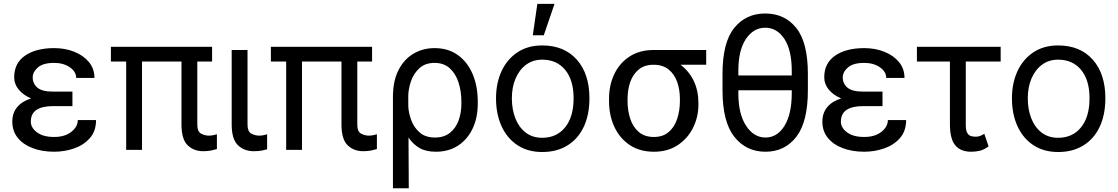

<svg xmlns="http://www.w3.org/2000/svg" viewBox="-20 -793 5917 1016"><path d="M261 -308.2H363.3V-231.5H261Q203.5 -231.5 173.3 -211.6Q143.1 -191.8 143.1 -149.1Q143.1 -117.2 175.6 -92.7Q208.1 -68.2 266.7 -68.2Q323.2 -68.2 357.4 -95.3Q391.7 -122.5 391.7 -157.7H488.3Q488.3 -99.4 455.6 -62.3Q422.9 -25.2 372.2 -7.6Q321.4 9.9 266.7 9.9Q202.8 9.9 152.7 -9.1Q102.6 -28.1 73.9 -63.7Q45.1 -99.4 45.1 -149.1Q45.1 -195 70.8 -226Q96.6 -257.1 144.5 -272.4Q102.6 -289.8 78.8 -319.1Q55 -348.4 55 -383.5Q55 -459.2 112.9 -498.8Q170.8 -538.4 266.7 -538.4Q324.9 -538.4 373.4 -519Q421.9 -499.6 450.8 -464.3Q479.8 -429 479.8 -380.7H383.2Q383.2 -413.7 349.4 -437Q315.7 -460.2 266.7 -460.2Q208.1 -460.2 180.6 -436.3Q153.1 -412.3 153.1 -383.5Q153.1 -350.5 177.7 -329.4Q202.4 -308.2 261 -308.2Z M1102.3 -545.5V-467.3H1024.1V-134.9Q1024.1 -96.6 1044 -85.9Q1063.9 -75.3 1085.2 -75.3Q1096.9 -75.3 1109.2 -77.8Q1121.4 -80.3 1127.8 -82.4V-4.3Q1117.2 -1.1 1099.1 3Q1081 7.1 1055.4 7.1Q1005.3 7.1 972.8 -24.5Q940.3 -56.1 940.3 -134.9V-467.3H731.5V0H647.7V-467.3H566.8V-545.5Z M1206 -528.4H1289.8V-134.9Q1289.8 -96.6 1309.8 -85.9Q1329.9 -75.3 1352.3 -75.3Q1362.9 -75.3 1375.5 -77.8Q1388.1 -80.3 1393.5 -82.4V-2.8Q1382.8 0.4 1365.4 3.7Q1348 7.1 1322.4 7.1Q1272.4 7.1 1239.2 -24.5Q1206 -56.1 1206 -134.9Z M1948.9 -545.5V-467.3H1870.7V-134.9Q1870.7 -96.6 1890.6 -85.9Q1910.5 -75.3 1931.8 -75.3Q1943.5 -75.3 1955.8 -77.8Q1968 -80.3 1974.4 -82.4V-4.3Q1963.8 -1.1 1945.7 3Q1927.6 7.1 1902 7.1Q1851.9 7.1 1819.4 -24.5Q1786.9 -56.1 1786.9 -134.9V-467.3H1578.1V0H1494.3V-467.3H1413.4V-545.5Z M2059.3 203.1V-279.8Q2059.3 -364.3 2088.6 -421.9Q2117.9 -479.4 2167.8 -508.9Q2217.7 -538.4 2279.5 -538.4Q2351.2 -538.4 2402.3 -502Q2453.5 -465.6 2480.8 -401.5Q2508.2 -337.4 2508.2 -254.3V-244.3Q2508.2 -170.5 2481.2 -113.1Q2454.2 -55.8 2404.5 -22.9Q2354.8 9.9 2286.6 9.9Q2233 9.9 2198.7 -10.5Q2164.4 -30.9 2141.7 -65.3L2143.1 203.1ZM2140.3 -281.2 2140.6 -228.7Q2142.4 -194.6 2156.4 -156.6Q2170.5 -118.6 2200.8 -92Q2231.2 -65.3 2282.3 -65.3Q2329.9 -65.3 2360.8 -90Q2391.7 -114.7 2406.6 -155.4Q2421.5 -196 2421.5 -244.3V-254.3Q2421.5 -309.7 2406.4 -356.5Q2391.3 -403.4 2359.9 -431.8Q2328.5 -460.2 2279.5 -460.2Q2229.8 -460.2 2199 -431.8Q2168.3 -403.4 2154.3 -361.9Q2140.3 -320.3 2140.3 -281.2Z M2849.1 11.4Q2773.1 11.4 2718.4 -24.7Q2663.7 -60.7 2634.2 -124.8Q2604.8 -188.9 2604.8 -272.7Q2604.8 -353.7 2634.2 -416.9Q2663.7 -480.1 2718.4 -516.3Q2773.1 -552.6 2849.1 -552.6Q2965.2 -552.6 3032.1 -477.6Q3099.1 -402.7 3099.1 -272.7Q3099.1 -185.4 3068.9 -121.6Q3038.7 -57.9 2982.6 -23.3Q2926.5 11.4 2849.1 11.4ZM2849.1 -63.9Q2925.8 -63.9 2970.5 -119.3Q3015.3 -174.7 3015.3 -272.7Q3015.3 -369.7 2970.5 -423.5Q2925.8 -477.3 2849.1 -477.3Q2800.1 -477.3 2764 -450.6Q2728 -424 2708.3 -377.8Q2688.6 -331.7 2688.6 -272.7Q2688.6 -214.5 2707 -167.1Q2725.5 -119.7 2761.4 -91.8Q2797.2 -63.9 2849.1 -63.9ZM2799.4 -606.5 2823.5 -772.7H2914.4L2857.6 -606.5Z M3202.8 -258.5V-269.9Q3202.8 -343 3231 -401.6Q3259.2 -460.2 3312 -494.3Q3364.7 -528.4 3438.6 -528.4H3717V-450.3H3581.3Q3627.1 -415.5 3651.5 -364Q3675.8 -312.5 3675.8 -248.6V-238.6Q3675.8 -174.7 3647.9 -117.9Q3620 -61.1 3567.3 -25.6Q3514.6 9.9 3440 9.9Q3365.4 9.9 3312.3 -25.6Q3259.2 -61.1 3231 -121.8Q3202.8 -182.5 3202.8 -258.5ZM3300.8 -269.9V-258.5Q3300.8 -207.4 3315.2 -164.1Q3329.5 -120.7 3360.3 -94.5Q3391 -68.2 3440 -68.2Q3488.3 -68.2 3518.6 -94.5Q3549 -120.7 3563.4 -164.1Q3577.8 -207.4 3577.8 -258.5V-269.9Q3577.8 -318.2 3563.4 -359.2Q3549 -400.2 3518.3 -425.2Q3487.6 -450.3 3438.6 -450.3Q3390.3 -450.3 3359.9 -425.2Q3329.5 -400.2 3315.2 -359.2Q3300.8 -318.2 3300.8 -269.9Z M4255 -402V-315.3Q4255 -148.1 4193.9 -69.1Q4132.8 9.9 4030.5 9.9Q3928.3 9.9 3865.8 -69.1Q3803.3 -148.1 3803.3 -315.3V-402Q3803.3 -568.2 3865.1 -644.9Q3926.8 -721.6 4029.1 -721.6Q4132.5 -721.6 4193.7 -644.9Q4255 -568.2 4255 -402ZM3887.1 -417.6V-393.5H4169.7V-417.6Q4169.7 -527.3 4130.9 -586.8Q4092 -646.3 4029.1 -646.3Q3967.3 -646.3 3927.2 -586.8Q3887.1 -527.3 3887.1 -417.6ZM4169.7 -299.7V-315.3H3887.1V-299.7Q3887.1 -190 3927.9 -127.7Q3968.8 -65.3 4030.5 -65.3Q4093.4 -65.3 4131.6 -127.7Q4169.7 -190 4169.7 -299.7Z M4547.6 -308.2H4649.9V-231.5H4547.6Q4490.1 -231.5 4459.9 -211.6Q4429.7 -191.8 4429.7 -149.1Q4429.7 -117.2 4462.2 -92.7Q4494.7 -68.2 4553.3 -68.2Q4609.7 -68.2 4644 -95.3Q4678.3 -122.5 4678.3 -157.7H4774.9Q4774.9 -99.4 4742.2 -62.3Q4709.5 -25.2 4658.7 -7.6Q4608 9.9 4553.3 9.9Q4489.3 9.9 4439.3 -9.1Q4389.2 -28.1 4360.4 -63.7Q4331.7 -99.4 4331.7 -149.1Q4331.7 -195 4357.4 -226Q4383.2 -257.1 4431.1 -272.4Q4389.2 -289.8 4365.4 -319.1Q4341.6 -348.4 4341.6 -383.5Q4341.6 -459.2 4399.5 -498.8Q4457.4 -538.4 4553.3 -538.4Q4611.5 -538.4 4660 -519Q4708.5 -499.6 4737.4 -464.3Q4766.3 -429 4766.3 -380.7H4669.7Q4669.7 -413.7 4636 -437Q4602.3 -460.2 4553.3 -460.2Q4494.7 -460.2 4467.2 -436.3Q4439.6 -412.3 4439.6 -383.5Q4439.6 -350.5 4464.3 -329.4Q4489 -308.2 4547.6 -308.2Z M5275.2 -545.5V-467.3H5090.6V-132.1Q5090.6 -100.9 5099.3 -87.9Q5108 -74.9 5120.6 -72.3Q5133.2 -69.6 5144.5 -69.6Q5157.3 -69.6 5169.2 -74.8Q5181.1 -79.9 5188.6 -85.2L5211.3 -18.5Q5186.8 -0.4 5164.6 4.8Q5142.4 9.9 5119 9.9Q5063.6 9.9 5035.2 -23.8Q5006.7 -57.5 5006.7 -136.4V-467.3H4832V-545.5Z M5579.2 11.4Q5503.2 11.4 5448.5 -24.7Q5393.8 -60.7 5364.3 -124.8Q5334.9 -188.9 5334.9 -272.7Q5334.9 -353.7 5364.3 -416.9Q5393.8 -480.1 5448.5 -516.3Q5503.2 -552.6 5579.2 -552.6Q5695.3 -552.6 5762.3 -477.6Q5829.2 -402.7 5829.2 -272.7Q5829.2 -185.4 5799 -121.6Q5768.8 -57.9 5712.7 -23.3Q5656.6 11.4 5579.2 11.4ZM5579.2 -63.9Q5655.9 -63.9 5700.6 -119.3Q5745.4 -174.7 5745.4 -272.7Q5745.4 -369.7 5700.6 -423.5Q5655.9 -477.3 5579.2 -477.3Q5530.2 -477.3 5494.1 -450.6Q5458.1 -424 5438.4 -377.8Q5418.7 -331.7 5418.7 -272.7Q5418.7 -214.5 5437.1 -167.1Q5455.6 -119.7 5491.5 -91.8Q5527.3 -63.9 5579.2 -63.9Z"/></svg>

Font: Inter UI
Style: Regular
Weight: 400
Designer: Rasmus Andersson
Foundry: rsms
Version: Version 2.2